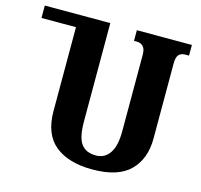

<svg xmlns="http://www.w3.org/2000/svg" viewBox="-105 -829 1003 957"><g transform="rotate(15 396.5 -350.0)"><path d="M770 -714V-659H751Q729 -659 717.5 -646.5Q706 -634 706 -601V-214Q706 -109 644.5 -47.5Q583 14 450 14Q327 14 258 -42Q189 -98 189 -218V-650H11V-714H349V-206Q349 -125 373.5 -91.5Q398 -58 450 -58Q495 -58 520.5 -95.5Q546 -133 546 -208V-602Q546 -634 533 -646.5Q520 -659 502 -659H486V-714Z"/></g></svg>

Font: Noto Serif Georgian Condensed ExtraBold
Style: Regular
Weight: 800
Width: 3
Designer: Monotype Design Team, Akaki Razmadze
Foundry: Google LLC
Version: Version 2.003; ttfautohint (v1.8.4.7-5d5b)